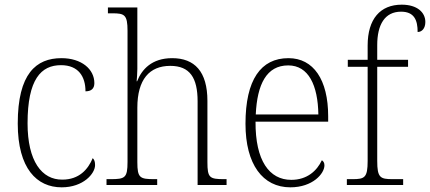

<svg xmlns="http://www.w3.org/2000/svg" viewBox="-20 -792 1841 822"><path d="M244 10C337 10 387 -49 387 -85C387 -100 384 -108 377 -115C357 -67 319 -23 247 -23C159 -22 98 -102 98 -264C98 -453 156 -513 241 -513C316 -513 346 -464 346 -401C370 -401 384 -412 384 -436C384 -496 329 -543 243 -543C135 -543 56 -477 56 -263C56 -70 138 10 244 10Z M436 0H653V-25H641C579 -25 568 -30 568 -98V-331C568 -452 620 -510 709 -510C793 -510 826 -459 826 -358V0H950V-25H939C877 -25 868 -31 868 -98V-360C868 -486 813 -543 717 -543C630 -543 587 -495 567 -444H565C566 -456 568 -478 568 -497V-760H442V-735H461C513 -735 526 -729 526 -660V-99C526 -30 515 -25 453 -25H436Z M1223 10C1319 10 1369 -49 1369 -84C1369 -96 1364 -102 1358 -106C1337 -61 1295 -22 1227 -22C1133 -22 1073 -104 1074 -271H1385V-294C1385 -451 1322 -543 1215 -543C1097 -543 1031 -451 1031 -262C1031 -88 1105 10 1223 10ZM1343 -302H1075C1081 -431 1121 -512 1214 -512C1301 -512 1341 -427 1343 -302Z M1465 0H1706V-25H1661C1608 -25 1595 -31 1595 -103V-506H1727V-536H1595V-599C1595 -686 1627 -742 1697 -742C1754 -742 1768 -705 1768 -655C1786 -655 1801 -670 1801 -698C1801 -739 1766 -772 1700 -772C1608 -772 1554 -711 1554 -597V-536H1469V-506H1554V-103C1554 -31 1541 -25 1489 -25H1465Z"/></svg>

Font: Noto Serif Thai SemiCondensed ExtraLight
Style: Regular
Weight: 200
Width: 4
Designer: Monotype Design Team
Foundry: Monotype Imaging Inc.
Version: Version 2.002